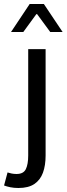

<svg xmlns="http://www.w3.org/2000/svg" viewBox="-61 -735 336 970"><path d="M32.2 214.8Q9.3 214.8 -9.3 210.9Q-27.8 207 -40.5 202.1L-22.9 136.2Q-14.2 139.2 -2.4 141.6Q9.3 144 22.5 144Q57.6 144 69.6 119.4Q81.5 94.7 81.5 50.8V-486.8H169.4V50.8Q169.4 100.6 156 137.5Q142.6 174.3 112.5 194.6Q82.5 214.8 32.2 214.8ZM-5.4 -573.2 88.9 -714.8H160.6L255.4 -573.2H192.9L126.5 -663.6H122.6L56.6 -573.2Z"/></svg>

Font: Varta Medium
Style: Regular
Weight: 500
Designer: Joana Correia, Viktoriya Grabowska, Eben Sorkin
Foundry: Sorkin Type Co.
Version: Version 1.004